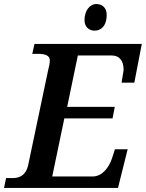

<svg xmlns="http://www.w3.org/2000/svg" viewBox="-31 -932 723 952"><path d="M438 -780C466 -780 498 -799 498 -859C498 -892 477 -912 447 -912C413 -912 388 -878 388 -832C388 -798 411 -780 438 -780ZM-11 0H554L602 -192H539L524 -146C508 -99 475 -57 428 -57H228L288 -345H527L538 -402H302L355 -657H522C563 -657 582 -629 582 -585C582 -579 572 -529 572 -522H635L672 -714H140L129 -665H160C190 -665 216 -657 216 -634C216 -621 213 -603 206 -576L108 -110C96 -61 64 -49 31 -49H-1Z"/></svg>

Font: Noto Serif Semi
Style: Italic
Weight: 600
Italic angle: -12°
Designer: Monotype Design Team
Foundry: Monotype Imaging Inc.
Version: Version 1.901